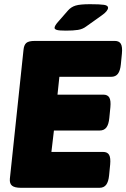

<svg xmlns="http://www.w3.org/2000/svg" viewBox="-20 -895 602 915"><path d="M80 0Q50 0 37.5 -10Q25 -20 27 -43L92 -657Q94 -680 105 -690Q116 -700 146 -700H527Q548 -700 556 -686Q564 -672 561 -640L556 -589Q553 -558 542 -543.5Q531 -529 510 -529H263L254 -444H472Q493 -444 501 -430Q509 -416 506 -384L501 -333Q498 -302 487 -287.5Q476 -273 455 -273H237L225 -171H471Q492 -171 500 -157Q508 -143 505 -111L500 -60Q497 -29 486 -14.5Q475 0 454 0ZM294 -749Q261 -749 250.5 -752.5Q240 -756 240 -762Q240 -767 244 -774Q248 -781 256 -790L304 -845Q319 -862 340.5 -868.5Q362 -875 409 -875Q456 -875 475.5 -872Q495 -869 495 -858Q495 -851 487.5 -841.5Q480 -832 464 -821L391 -769Q374 -756 351.5 -752.5Q329 -749 294 -749Z"/></svg>

Font: Asap Black
Style: Italic
Weight: 900
Italic angle: -6°
Designer: Pablo Cosgaya
Foundry: Omnibus-Type
Version: Version 3.001